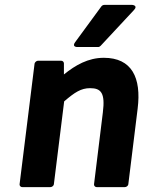

<svg xmlns="http://www.w3.org/2000/svg" viewBox="-20 -752 600 784"><path d="M60 0C59 5 63 12 71 12H186C191 12 199 8 200 0L242 -338C285 -375 311 -392 348 -392C393 -392 410 -372 400 -293L364 0C363 5 367 12 375 12H490C495 12 503 8 504 0L542 -308C558 -435 518 -516 404 -516C340 -516 288 -486 241 -448V-493C241 -498 237 -504 230 -504H135C130 -504 122 -499 121 -491ZM527 -711C545 -730 520 -732 520 -732H406C402 -732 397 -730 394 -726L287 -580C272 -560 295 -560 295 -560H381C385 -560 388 -562 391 -565Z"/></svg>

Font: Falling Sky
Style: BdObl
Weight: 700
Designer: Paul D. Hunt
Foundry: Adobe Systems Incorporated
Version: Version 1.02